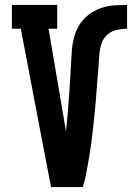

<svg xmlns="http://www.w3.org/2000/svg" viewBox="-20 -755 540 775"><path d="M186 0 139 -245 64 -639H28V-735H211V-639H176L243 -245Q244 -239 245 -233Q246 -227 246 -222Q249 -249 251.5 -276.5Q254 -304 256 -331Q258 -358 260 -385.5Q262 -413 263.5 -440.5Q265 -468 266.5 -495.5Q268 -523 270 -550.5Q272 -578 279 -604.5Q286 -631 300.5 -654.5Q315 -678 337 -695Q359 -712 385 -721.5Q411 -731 438.5 -733Q466 -735 493 -735V-639Q471 -639 448.5 -633.5Q426 -628 410.5 -612.5Q395 -597 388.5 -575Q382 -553 380.5 -530.5Q379 -508 377.5 -486Q376 -464 374 -441.5Q372 -419 370.5 -397Q369 -375 367 -352.5Q365 -330 363 -308Q361 -286 358.5 -264Q356 -242 353.5 -219.5Q351 -197 348 -175Q345 -153 341.5 -131Q338 -109 334 -87Q330 -65 325.5 -43Q321 -21 314 0Z"/></svg>

Font: Iosevka Slab
Style: Bold
Weight: 700
Monospace: yes
Designer: Belleve Invis
Foundry: Belleve Invis
Version: Version 11.1.1; ttfautohint (v1.8.3)